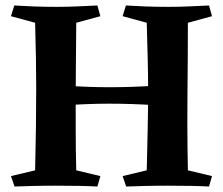

<svg xmlns="http://www.w3.org/2000/svg" viewBox="-20 -680 813 700"><path d="M335 -660 346 -621 258 -597Q257 -491 256.5 -419.5Q256 -348 256 -325Q256 -260 256 -214Q256 -168 256.5 -132Q257 -96 258 -59L346 -38L335 0Q281 -3 183 -3Q137 -3 100.5 -2Q64 -1 33 0L20 -38L108 -59Q110 -144 111 -214Q112 -284 112 -359Q112 -411 111 -469Q110 -527 108 -597L20 -621L32 -660Q64 -658 103 -656.5Q142 -655 188 -655Q228 -655 268 -657Q308 -659 335 -660ZM552 -368V-296Q465 -302 378 -302Q338 -302 299 -300.5Q260 -299 222 -297V-367Q260 -365 299 -363.5Q338 -362 378 -362Q465 -362 552 -368ZM742 -660 753 -621 665 -597Q665 -521 664.5 -459.5Q664 -398 663.5 -343.5Q663 -289 663 -234Q663 -194 663.5 -151Q664 -108 665 -59L753 -38L742 0Q688 -3 592 -3Q546 -3 508.5 -2Q471 -1 440 0L427 -38L515 -59Q517 -144 518.5 -213Q520 -282 520 -354Q520 -407 518.5 -466Q517 -525 515 -597L427 -621L439 -660Q470 -658 510 -656.5Q550 -655 596 -655Q636 -655 675.5 -657Q715 -659 742 -660Z"/></svg>

Font: Ruwudu
Style: Bold
Weight: 700
Designer: Becca Hirsbrunner Spalinger
Foundry: SIL International
Version: Version 3.000